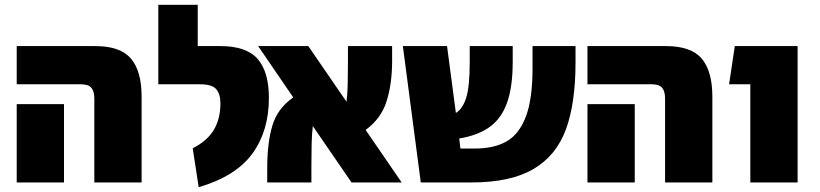

<svg xmlns="http://www.w3.org/2000/svg" viewBox="-20 -764 3435 804"><path d="M375 -351Q375 -382 362.5 -396.5Q350 -411 320 -411H50V-571H379Q484 -571 528.5 -518.5Q573 -466 573 -359V0H375ZM50 -328H248V0H50Z M787 -143Q848 -174 875.5 -220.5Q903 -267 903 -331Q903 -370 885.5 -390.5Q868 -411 818 -411H643V-744H808V-571H903Q1012 -571 1059 -517Q1106 -463 1106 -354Q1106 -216 1037 -121Q968 -26 812 20Z M1452 0 1290 -236Q1286 -206 1285 -162Q1284 -118 1284 -72V0H1099V-60Q1099 -166 1120.5 -238Q1142 -310 1208 -356L1061 -571H1271L1431 -338Q1435 -368 1436 -411Q1437 -454 1437 -499V-571H1622V-511Q1622 -412 1598.5 -339Q1575 -266 1511 -220L1662 0Z M2390 -571V-503Q2390 -331 2349.5 -221.5Q2309 -112 2213.5 -56Q2118 0 1954 0H1742L1667 -571H1852L1889 -291Q1918 -309 1932.5 -355.5Q1947 -402 1947 -506V-571H2127V-506Q2127 -399 2103 -333Q2079 -267 2030 -232Q1981 -197 1903 -184L1908 -142H1969Q2049 -142 2101.5 -172Q2154 -202 2182 -275.5Q2210 -349 2210 -479V-571Z M2765 -351Q2765 -382 2752.5 -396.5Q2740 -411 2710 -411H2440V-571H2769Q2874 -571 2918.5 -518.5Q2963 -466 2963 -359V0H2765ZM2440 -328H2638V0H2440Z M3122 -411H3033L3057 -571H3320V0H3122Z"/></svg>

Font: FiraGO Heavy
Style: Regular
Weight: 900
Designer: bBox Type
Foundry: bBox Type GmbH
Version: Version 1.001